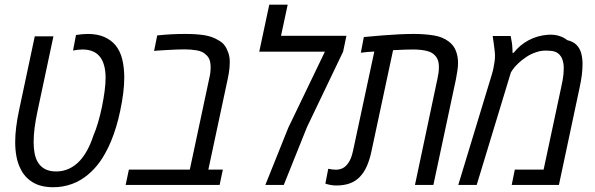

<svg xmlns="http://www.w3.org/2000/svg" viewBox="-20 -784 2522 814"><path d="M206.1 9.8Q152.8 9.8 118.2 -11.5Q83.5 -32.7 66.4 -69.8Q54.7 -92.8 49.6 -121.3Q44.4 -149.9 44.4 -181.6Q44.4 -211.4 48.6 -245.1Q52.7 -278.8 61 -317.4L127.4 -629.9H206.5L139.6 -315.4Q130.9 -274.4 126.7 -242.2Q122.6 -210 122.6 -181.6Q122.6 -156.7 126.5 -135.3Q130.4 -113.8 139.6 -97.7Q150.4 -78.6 169.7 -67.9Q189 -57.1 218.3 -57.1Q247.1 -57.1 272.7 -68.8Q298.3 -80.6 319.8 -104Q336.4 -122.6 350.6 -148.7Q364.7 -174.8 375.5 -208Q386.2 -232.4 395.8 -264.9Q405.3 -297.4 412.4 -331.8Q419.4 -366.2 423.6 -398.2Q427.7 -430.2 427.7 -453.6Q427.7 -484.9 420.9 -508.3Q414.1 -531.7 401.4 -545.9Q390.1 -559.6 371.8 -566.9Q353.5 -574.2 329.6 -574.2Q319.8 -574.2 309.8 -573Q299.8 -571.8 289.6 -569.8L302.2 -635.7Q315.4 -637.7 328.1 -638.9Q340.8 -640.1 352.1 -640.1Q392.1 -640.1 421.1 -627.7Q450.2 -615.2 469.2 -592.8Q489.7 -567.9 498.3 -532.5Q506.8 -497.1 506.8 -455.1Q506.8 -423.3 502.4 -388.7Q498 -354 489.7 -314.5Q482.4 -279.3 472.7 -247.1Q462.9 -214.8 451.2 -186.3Q439.5 -157.7 425.8 -133.8Q405.3 -96.2 378.7 -67.9Q352.1 -39.6 322.8 -22Q305.2 -11.2 285.6 -4.2Q266.1 2.9 246.1 6.3Q226.1 9.8 206.1 9.8Z M512.7 0 526.4 -64.9H784.7L866.7 -449.7Q870.1 -463.4 871.6 -475.3Q873 -487.3 873 -498.5Q873 -517.6 868.4 -530.3Q863.8 -543 853.5 -551.8Q839.4 -566.4 813.7 -570.6Q788.1 -574.7 763.7 -574.7Q748 -574.7 729 -574Q710 -573.2 688.7 -572Q667.5 -570.8 645 -569.3L633.3 -567.9L646.5 -633.8Q678.2 -637.2 707.5 -638.7Q736.8 -640.1 764.6 -640.1Q812.5 -640.1 846.2 -634.8Q879.9 -629.4 906.2 -613.3Q923.3 -604 932.9 -590.6Q942.4 -577.1 948.2 -559.6Q951.2 -550.8 952.6 -541.7Q954.1 -532.7 954.1 -520.5Q954.1 -508.8 953.1 -497.1Q952.1 -485.4 950 -473.4Q947.8 -461.4 945.3 -448.7L863.3 -64.9H924.8L911.1 0Z M1105 0 1202.1 -242.2 1357.4 -564.9H1079.1L1121.6 -764.2H1199.7L1171.4 -632.3H1448.7L1434.6 -564.9L1281.7 -245.6L1183.1 0Z M1406.2 2.4Q1394.5 2.4 1383.1 0.5Q1371.6 -1.5 1359.4 -5.4L1371.6 -68.4Q1390.6 -64.5 1404.8 -64.5Q1421.4 -64.9 1433.8 -71.5Q1446.3 -78.1 1456.1 -92.3Q1462.9 -101.6 1467.8 -114Q1472.7 -126.5 1476.6 -144L1566.9 -565.4Q1552.7 -564.9 1538.3 -563.7Q1523.9 -562.5 1509.8 -560.5L1522.5 -627Q1563.5 -630.9 1600.1 -633.8Q1636.7 -636.7 1670.2 -638.4Q1703.6 -640.1 1734.4 -640.1Q1778.8 -640.1 1817.9 -634Q1856.9 -627.9 1883.3 -607.4Q1904.3 -591.3 1913.1 -567.6Q1921.9 -543.9 1921.9 -518.6Q1921.9 -502.9 1919.4 -485.6Q1917 -468.3 1913.1 -448.7L1817.4 0H1739.3L1834.5 -449.7Q1840.8 -477.5 1840.8 -499Q1840.8 -518.1 1835.9 -530.3Q1831.1 -542.5 1821.8 -551.3Q1812 -561 1796.9 -565.9Q1781.7 -570.8 1764.4 -572.5Q1747.1 -574.2 1731 -574.2Q1716.8 -574.2 1695.1 -573.5Q1673.3 -572.8 1646.5 -571.3L1554.7 -142.1Q1546.9 -105.5 1534.7 -78.4Q1522.5 -51.3 1504.6 -33.2Q1486.8 -15.1 1462.4 -6.3Q1438 2.4 1406.2 2.4Z M1922.9 0 2064.9 -467.3Q2068.8 -479.5 2071.8 -494.1Q2074.7 -508.8 2076.7 -522.5Q2078.6 -536.1 2078.6 -546.9Q2078.6 -556.2 2076.9 -570.8Q2075.2 -585.4 2073 -601.6Q2070.8 -617.7 2068.8 -631.3H2145Q2147.9 -617.7 2149.9 -604.5Q2151.9 -591.3 2152.3 -579.6Q2152.8 -574.2 2152.8 -569.6Q2152.8 -564.9 2152.8 -560.1H2157.7Q2183.6 -593.3 2220.9 -613.3Q2258.3 -633.3 2303.2 -636.7Q2330.1 -638.2 2350.3 -631.8Q2370.6 -625.5 2384.8 -613.8Q2410.6 -607.9 2424.8 -593Q2439 -578.1 2444.3 -557.4Q2449.7 -536.6 2449.7 -513.2Q2449.7 -491.2 2446.8 -466.8Q2443.8 -442.4 2437 -411.1L2349.6 0H2149.4L2162.6 -64.9H2284.7L2358.9 -412.6Q2362.8 -429.7 2365.2 -443.4Q2367.7 -457 2368.9 -469.5Q2370.1 -481.9 2370.1 -495.6Q2370.1 -514.6 2364.5 -531.2Q2358.9 -547.9 2345.5 -558.1Q2332 -568.4 2308.6 -568.8Q2280.3 -571.8 2254.4 -563.2Q2228.5 -554.7 2208.5 -540.5Q2190.9 -528.8 2176 -514.4Q2161.1 -500 2153.3 -488.3L2146 -477.1L2001 0Z"/></svg>

Font: Open Sans SemiCondensed
Style: Italic
Weight: 400
Width: 4
Italic angle: -12°
Designer: Monotype Design Team
Foundry: Monotype Imaging Inc.
Version: Version 3.000